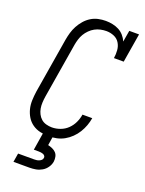

<svg xmlns="http://www.w3.org/2000/svg" viewBox="-175 -825 850 1127"><g transform="rotate(20 250.0 -261.5)"><path d="M199 8Q172 8 145.5 2Q119 -4 97.5 -19Q76 -34 62.5 -56Q49 -78 42.5 -103.5Q36 -129 37 -157Q38 -185 42 -213L99 -558Q103 -581 109.5 -603.5Q116 -626 127.5 -647.5Q139 -669 155.5 -688Q172 -707 193 -720Q214 -733 237.5 -738Q261 -743 284 -743Q306 -743 327.5 -738.5Q349 -734 367 -724.5Q385 -715 399 -699Q413 -683 421 -664L433 -735H494L464 -554H403Q407 -579 405 -604Q403 -629 390.5 -649Q378 -669 355.5 -678.5Q333 -688 308 -688Q290 -688 271.5 -684Q253 -680 236.5 -671Q220 -662 206 -648Q192 -634 182.5 -618Q173 -602 167.5 -584Q162 -566 159 -549L102 -204Q99 -185 98 -166Q97 -147 100 -129.5Q103 -112 111 -96Q119 -80 132 -68.5Q145 -57 163 -52Q181 -47 199 -47Q225 -47 251 -56.5Q277 -66 296.5 -85Q316 -104 327.5 -128.5Q339 -153 343 -179H404Q400 -155 391.5 -131.5Q383 -108 369.5 -86Q356 -64 337 -45.5Q318 -27 295.5 -14.5Q273 -2 248.5 3Q224 8 199 8ZM57 220 66 165H166Q174 165 181.5 164Q189 163 196.5 160Q204 157 210 151.5Q216 146 217 138Q219 131 214.5 125Q210 119 203.5 116.5Q197 114 190 113Q183 112 175 112H145L163 0H224L215 58Q229 61 242.5 67Q256 73 265.5 83Q275 93 278 108Q281 123 279 138Q276 157 264 174.5Q252 192 234 202.5Q216 213 196.5 216.5Q177 220 157 220Z"/></g></svg>

Font: Iosevka Curly Slab LtObl
Style: Regular
Weight: 300
Italic angle: -9°
Monospace: yes
Designer: Belleve Invis
Foundry: Belleve Invis
Version: Version 11.0.0; ttfautohint (v1.8.3)